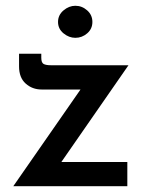

<svg xmlns="http://www.w3.org/2000/svg" viewBox="-20 -645 515 665"><path d="M124 -335Q92 -335 69 -355.5Q46 -376 46 -415V-459H123V-445Q123 -428 131 -423.5Q139 -419 157 -419H425L178 -63L158 -84H421V0H26L279 -364L295 -335ZM181 -569Q181 -593 200 -609Q219 -625 241 -625Q264 -625 282 -609Q300 -593 300 -569Q300 -545 282 -529.5Q264 -514 241 -514Q219 -514 200 -529.5Q181 -545 181 -569Z"/></svg>

Font: Josefin Sans Medium
Style: Regular
Weight: 500
Designer: Santiago Orozco
Foundry: Typemade
Version: Version 2.001